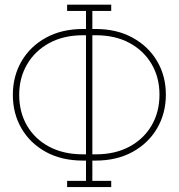

<svg xmlns="http://www.w3.org/2000/svg" viewBox="-20 -760 754 810"><path d="M263.2 29.3V2.9H342.8V-82.5H330.6Q240.2 -82.5 173.8 -118.9Q107.4 -155.3 70.8 -218Q34.2 -280.8 34.2 -359.9Q34.2 -438.5 70.8 -501.5Q107.4 -564.5 174.1 -601.1Q240.7 -637.7 330.6 -637.7H342.8V-713.9H263.2V-740.2H449.2V-713.9H369.6V-637.7H383.3Q472.7 -637.7 539.3 -601.1Q606 -564.5 642.8 -502Q679.7 -439.5 679.7 -360.8Q679.7 -281.7 642.8 -218.8Q606 -155.8 539.3 -119.1Q472.7 -82.5 383.3 -82.5H369.6V2.9H449.2V29.3ZM330.6 -108.9H342.8V-611.3H330.6Q248.5 -611.3 188 -578.4Q127.4 -545.4 94.2 -488.5Q61 -431.6 61 -359.9Q61 -286.6 94 -230Q127 -173.3 187.5 -141.1Q248 -108.9 330.6 -108.9ZM369.6 -108.9H384.3Q465.8 -108.9 526.1 -141.4Q586.4 -173.8 619.6 -230.7Q652.8 -287.6 652.8 -360.8Q652.8 -433.1 619.6 -489.7Q586.4 -546.4 526.1 -578.9Q465.8 -611.3 384.3 -611.3H369.6Z"/></svg>

Font: Roboto Slab LO Thin
Style: Regular
Weight: 250
Designer: Google
Version: Version 2.00;September 28, 2018;FontCreator 11.5.0.2427 64-b